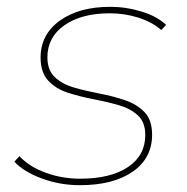

<svg xmlns="http://www.w3.org/2000/svg" viewBox="-20 -540 548 563"><path d="M214 3Q156 3 103 -16.5Q50 -36 22 -66L37 -82Q66 -51 114 -33.5Q162 -16 215 -16Q304 -16 355 -50Q406 -84 406 -144Q406 -182 384 -202Q362 -222 327 -232Q292 -242 252.5 -249.5Q213 -257 178 -268.5Q143 -280 121 -304Q99 -328 99 -371Q99 -439 155.5 -479.5Q212 -520 303 -520Q350 -520 395.5 -506Q441 -492 467 -467L453 -452Q425 -476 385 -488.5Q345 -501 302 -501Q219 -501 169 -466Q119 -431 119 -372Q119 -334 141 -313.5Q163 -293 198 -283Q233 -273 272.5 -265.5Q312 -258 347 -246Q382 -234 404 -211Q426 -188 426 -145Q426 -76 369 -36.5Q312 3 214 3Z"/></svg>

Font: Montserrat Thin
Style: Italic
Weight: 100
Italic angle: -11.3°
Designer: Julieta Ulanovsky
Foundry: Julieta Ulanovsky
Version: Version 9.000; ttfautohint (v1.8.4.7-5d5b)